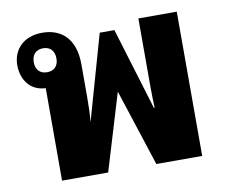

<svg xmlns="http://www.w3.org/2000/svg" viewBox="-67 -652 862 734"><g transform="rotate(-10 364.0 -285.0)"><path d="M117 0H296L386 -298L483 0H661V-560H512V-293C512 -267 513 -239 514 -213H511L414 -532H357L263 -201C266 -231 267 -263 267 -293V-425C267 -525 214 -570 140 -570C67 -570 25 -524 25 -464C25 -407 58 -361 117 -359ZM133 -418C106 -418 89 -435 89 -464C89 -494 106 -511 133 -511C160 -511 177 -494 177 -464C177 -434 160 -418 133 -418Z"/></g></svg>

Font: Noto Sans Thai Looped SemiCondensed ExtraBold
Style: Regular
Weight: 800
Width: 4
Designer: Sasikarn Vongin, Ben Mitchell
Foundry: The Fontpad Ltd
Version: Version 1.001